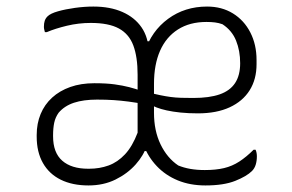

<svg xmlns="http://www.w3.org/2000/svg" viewBox="-20 -556 890 586"><path d="M265 -536Q316 -536 353.5 -519.5Q391 -503 412 -472.5Q433 -442 434 -398L421 -430H440L422 -398Q442 -461 493 -498.5Q544 -536 612 -536Q657 -536 691 -515Q725 -494 744 -457Q763 -420 763 -373Q763 -370 763 -366.5Q763 -363 763 -360Q763 -314 742 -280.5Q721 -247 681 -228.5Q641 -210 584 -210Q555 -210 531 -212.5Q507 -215 489 -219Q471 -223 458 -228Q445 -233 438 -238H429V-275Q452 -269 469 -265.5Q486 -262 501 -260Q516 -258 532.5 -257.5Q549 -257 570 -257Q619 -257 650.5 -268Q682 -279 697.5 -302.5Q713 -326 713 -363Q713 -401 700.5 -432Q688 -463 659 -482Q648 -486 636.5 -487.5Q625 -489 610 -489Q559 -489 523 -466Q487 -443 468.5 -401Q450 -359 450 -300V-212Q450 -157 470 -115.5Q490 -74 524 -51Q541 -44 561 -40.5Q581 -37 605 -37Q639 -37 664 -43Q689 -49 710.5 -63Q732 -77 754 -99H760Q762 -95 763 -89.5Q764 -84 764 -79Q764 -65 760.5 -53.5Q757 -42 749 -34Q733 -18 698 -4Q663 10 607 10Q560 10 522.5 -5.5Q485 -21 458.5 -49Q432 -77 419 -112L437 -95H411L428 -112Q419 -82 394 -54Q369 -26 332.5 -8Q296 10 250 10Q201 10 165.5 -7.5Q130 -25 111 -58.5Q92 -92 92 -139V-144Q92 -179 104 -208Q116 -237 139 -258Q162 -279 194.5 -290.5Q227 -302 268 -302Q305 -302 330 -298.5Q355 -295 374.5 -290Q394 -285 413 -278H422V-238Q395 -243 372 -246Q349 -249 326.5 -250.5Q304 -252 276 -252Q235 -252 206 -242.5Q177 -233 159 -212Q149 -198 145.5 -181.5Q142 -165 142 -143V-140Q142 -90 170 -65.5Q198 -41 249 -41H252Q284 -41 311.5 -51Q339 -61 361.5 -85Q384 -109 400 -151V-328Q400 -382 387 -417Q374 -452 343 -469Q312 -486 257 -486Q220 -486 184.5 -477.5Q149 -469 123 -458H117Q116 -462 115 -466Q114 -470 114 -474Q114 -485 116.5 -492.5Q119 -500 125 -506Q134 -515 157 -521.5Q180 -528 209 -532Q238 -536 265 -536Z"/></svg>

Font: Recursive Casual Light
Style: Regular
Weight: 300
Version: Version 1.047